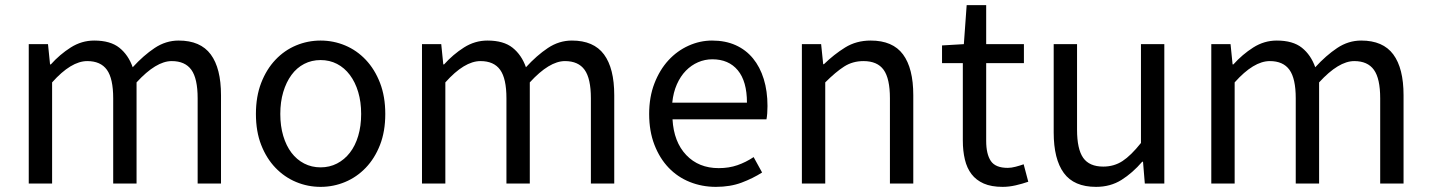

<svg xmlns="http://www.w3.org/2000/svg" viewBox="-20 -715 5573 748"><path d="M92 -543H167L175 -464H178Q213 -503 255.5 -530Q298 -557 347 -557Q410 -557 445 -529Q480 -501 497 -453Q539 -499 582.5 -528Q626 -557 676 -557Q761 -557 801 -503Q841 -449 841 -344V0H750V-332Q750 -409 725.5 -443Q701 -477 649 -477Q588 -477 512 -394V0H421V-332Q421 -409 396.5 -443Q372 -477 320 -477Q257 -477 183 -394V0H92Z M1229 13Q1179 13 1133.5 -6Q1088 -25 1053 -61.5Q1018 -98 997.5 -150.5Q977 -203 977 -271Q977 -339 997.5 -392Q1018 -445 1053 -482Q1088 -519 1133.5 -538Q1179 -557 1229 -557Q1279 -557 1324.5 -538Q1370 -519 1405 -482Q1440 -445 1460.5 -392Q1481 -339 1481 -271Q1481 -203 1460.5 -150.5Q1440 -98 1405 -61.5Q1370 -25 1324.5 -6Q1279 13 1229 13ZM1229 -63Q1264 -63 1293 -78Q1322 -93 1343 -120Q1364 -147 1375.5 -185.5Q1387 -224 1387 -271Q1387 -318 1375.5 -356.5Q1364 -395 1343 -423Q1322 -451 1293 -466Q1264 -481 1229 -481Q1194 -481 1165 -466Q1136 -451 1115.5 -423Q1095 -395 1083.5 -356.5Q1072 -318 1072 -271Q1072 -224 1083.5 -185.5Q1095 -147 1115.5 -120Q1136 -93 1165 -78Q1194 -63 1229 -63Z M1624 -543H1699L1707 -464H1710Q1745 -503 1787.5 -530Q1830 -557 1879 -557Q1942 -557 1977 -529Q2012 -501 2029 -453Q2071 -499 2114.5 -528Q2158 -557 2208 -557Q2293 -557 2333 -503Q2373 -449 2373 -344V0H2282V-332Q2282 -409 2257.5 -443Q2233 -477 2181 -477Q2120 -477 2044 -394V0H1953V-332Q1953 -409 1928.5 -443Q1904 -477 1852 -477Q1789 -477 1715 -394V0H1624Z M2769 13Q2715 13 2667.5 -6Q2620 -25 2585 -61.5Q2550 -98 2529.5 -151Q2509 -204 2509 -271Q2509 -337 2529.5 -390Q2550 -443 2584 -480Q2618 -517 2662.5 -537Q2707 -557 2754 -557Q2806 -557 2846 -539Q2886 -521 2913.5 -487.5Q2941 -454 2955.5 -407Q2970 -360 2970 -302Q2970 -287 2969 -273.5Q2968 -260 2966 -250H2600Q2605 -162 2653.5 -111Q2702 -60 2780 -60Q2820 -60 2853 -71.5Q2886 -83 2916 -103L2949 -43Q2913 -20 2869 -3.5Q2825 13 2769 13ZM2890 -315Q2890 -398 2854.5 -441Q2819 -484 2755 -484Q2726 -484 2699.5 -472.5Q2673 -461 2652 -439.5Q2631 -418 2617 -386.5Q2603 -355 2599 -315Z M3104 -543H3179L3187 -465H3190Q3229 -503 3272.5 -530Q3316 -557 3372 -557Q3458 -557 3498 -503Q3538 -449 3538 -344V0H3447V-332Q3447 -409 3422.5 -443Q3398 -477 3344 -477Q3302 -477 3269 -456Q3236 -435 3195 -394V0H3104Z M3886 13Q3842 13 3812.5 0Q3783 -13 3765 -36.5Q3747 -60 3739 -93.5Q3731 -127 3731 -168V-469H3650V-538L3735 -543L3746 -695H3822V-543H3969V-469H3822V-166Q3822 -115 3840 -88Q3858 -61 3906 -61Q3920 -61 3937 -65.5Q3954 -70 3968 -75L3986 -7Q3963 1 3937 7Q3911 13 3886 13Z M4250 13Q4164 13 4124.5 -41Q4085 -95 4085 -199V-543H4176V-210Q4176 -134 4200 -100Q4224 -66 4278 -66Q4320 -66 4353 -87.5Q4386 -109 4425 -158V-543H4516V0H4440L4433 -85H4430Q4392 -41 4349 -14Q4306 13 4250 13Z M4699 -543H4774L4782 -464H4785Q4820 -503 4862.5 -530Q4905 -557 4954 -557Q5017 -557 5052 -529Q5087 -501 5104 -453Q5146 -499 5189.5 -528Q5233 -557 5283 -557Q5368 -557 5408 -503Q5448 -449 5448 -344V0H5357V-332Q5357 -409 5332.5 -443Q5308 -477 5256 -477Q5195 -477 5119 -394V0H5028V-332Q5028 -409 5003.5 -443Q4979 -477 4927 -477Q4864 -477 4790 -394V0H4699Z"/></svg>

Font: SpoqaHanSans-Regular
Style: Regular
Weight: 400
Designer: [Spoqa Han Sans] Dong-huui Kim \uAE40 \uB3D9 \uD718  Younghwa Kang \uAC15 \uC601 \uD654  [Noto Sans] Ryoko NISHIZUKA \u8
Foundry: Spoqa (http://www.spoqa-han-sans.com)
Version: Version 2.000